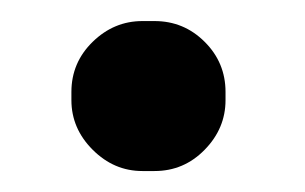

<svg xmlns="http://www.w3.org/2000/svg" viewBox="-20 -449 294 185"><path d="M48.8 -352.5V-360.4Q48.8 -388.7 69.3 -408.7Q89.8 -428.7 117.2 -428.7H128.9Q157.2 -428.7 177.2 -408.7Q197.3 -388.7 197.3 -360.4V-352.5Q197.3 -325.2 177.2 -304.7Q157.2 -284.2 128.9 -284.2H117.2Q89.8 -284.2 69.3 -304.7Q48.8 -325.2 48.8 -352.5Z"/></svg>

Font: jf-openhuninn-1.0
Style: Regular
Weight: 400
Designer: [Kosugi Maru]
      Designed by Motoya company      

      [Varela Round]
      Joe Prince(Latin component); Avraham Co
Foundry: justfont CO.,LTD.
Version: 1.0